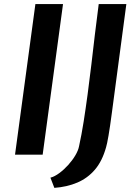

<svg xmlns="http://www.w3.org/2000/svg" viewBox="-20 -767 670 952"><path d="M54.5 0 155.5 -747H292.5L191.5 0ZM249.5 164.5 230 114Q251 108.5 274.2 91.2Q297.5 74 318.2 51Q339 28 353.5 3.5Q368 -21 372 -42Q384.5 -99 394.8 -164Q405 -229 414.5 -299.8Q424 -370.5 432.8 -445.2Q441.5 -520 450.5 -596Q459.5 -672 469.5 -747H606.5L535 -210Q525.5 -137.5 518 -94.2Q510.5 -51 506 -37Q487 31.5 450.8 74Q414.5 116.5 363.5 138.2Q312.5 160 249.5 164.5Z"/></svg>

Font: Merriweather Sans SemiBold
Style: Italic
Weight: 600
Italic angle: -7.5°
Designer: Eben Sorkin
Foundry: Eben Sorkin
Version: Version 2.001